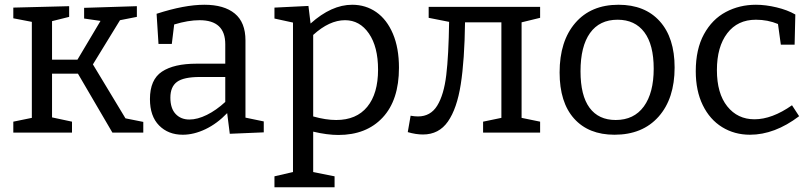

<svg xmlns="http://www.w3.org/2000/svg" viewBox="-20 -558 3417 808"><path d="M371 -287 508 -60 583 -45V0H453L308 -248H199V-64L283 -46V0H36V-46L114 -62V-466L36 -481V-526L271 -532V-487L199 -469V-307H306L403 -470L334 -480V-525L556 -532V-487L485 -473Z M1013 -63 1090 -47V-1L947 5L936 -82Q894 -38 845 -14.5Q796 9 749 9Q688 9 649.5 -30Q611 -69 611 -141Q611 -223 661.5 -256.5Q712 -290 807 -290H928V-372Q928 -473 820 -473Q772 -473 713 -455L703 -373H647L639 -500Q756 -538 840 -538Q923 -538 968 -501Q1013 -464 1013 -388ZM777 -55Q811 -55 850.5 -74.5Q890 -94 928 -129V-234H821Q753 -234 725 -213.5Q697 -193 697 -147Q697 -102 719 -78.5Q741 -55 777 -55Z M1659 -273Q1659 -137 1590.5 -63.5Q1522 10 1404 10Q1357 10 1298 -4V166L1388 184V230H1135V184L1213 166V-463L1135 -480V-526L1278 -533L1287 -459Q1375 -538 1462 -538Q1519 -538 1563.5 -507Q1608 -476 1633.5 -416Q1659 -356 1659 -273ZM1571 -265Q1571 -361 1532.5 -417Q1494 -473 1432 -473Q1366 -473 1298 -411V-68Q1351 -53 1395 -53Q1480 -53 1525.5 -108.5Q1571 -164 1571 -265Z M2253 -483 2175 -464V-62L2253 -46V0H2013V-46L2090 -62V-464H1937Q1935 -305 1919 -203Q1903 -101 1865 -46.5Q1827 8 1760 8Q1730 8 1696 -2L1708 -71Q1725 -68 1739 -68Q1792 -68 1820 -113.5Q1848 -159 1858 -242Q1868 -325 1870 -466L1784 -483V-529H2253Z M2819 -274Q2819 -143 2751.5 -67Q2684 9 2566 9Q2457 9 2396 -59Q2335 -127 2335 -253Q2335 -385 2401 -461.5Q2467 -538 2583 -538Q2694 -538 2756.5 -468.5Q2819 -399 2819 -274ZM2423 -258Q2423 -156 2461 -104.5Q2499 -53 2571 -53Q2648 -53 2689.5 -110Q2731 -167 2731 -269Q2731 -370 2691.5 -422.5Q2652 -475 2579 -475Q2503 -475 2463 -419Q2423 -363 2423 -258Z M3343 -69Q3240 9 3136 9Q3071 9 3019 -23Q2967 -55 2937.5 -115.5Q2908 -176 2908 -258Q2908 -351 2942.5 -414Q2977 -477 3034.5 -507.5Q3092 -538 3161 -538Q3202 -538 3248 -527Q3294 -516 3327 -497L3324 -370H3266L3254 -457Q3211 -475 3161 -475Q3084 -475 3040.5 -418Q2997 -361 2997 -263Q2997 -165 3040.5 -110.5Q3084 -56 3155 -56Q3229 -56 3313 -115Z"/></svg>

Font: Bitter Pro
Style: Regular
Weight: 400
Designer: Sol Matas, and Bitter project Authors
Foundry: Sol Matas
Version: Version 1.010